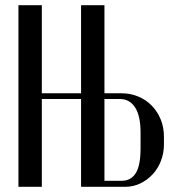

<svg xmlns="http://www.w3.org/2000/svg" viewBox="-20 -719 677 739"><path d="M141 -699V-360H292V-699H382V-360H447Q482 -360 512 -347.5Q542 -335 564 -312.5Q586 -290 598.5 -259.5Q611 -229 611 -193V-163Q611 -130 599.5 -100Q588 -70 567.5 -48Q547 -26 520 -13Q493 0 462 0H292V-338H141V0H51V-699ZM521 -209Q521 -273 500 -305.5Q479 -338 441 -338H382V-23H447Q484 -23 502.5 -52.5Q521 -82 521 -148Z"/></svg>

Font: Moniqa SemBd Heading
Style: Regular
Weight: 600
Designer: Rajesh Rajput
Foundry: Rajesh Rajput
Version: Version 1.000